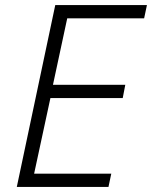

<svg xmlns="http://www.w3.org/2000/svg" viewBox="-20 -734 597 754"><path d="M46 0 197 -714H557L546 -662H244L188 -401H472L462 -349H178L114 -52H417L406 0Z"/></svg>

Font: Noto Sans Light
Style: Italic
Weight: 300
Italic angle: -12°
Designer: Monotype Design Team
Foundry: Monotype Imaging Inc.
Version: Version 2.013; ttfautohint (v1.8.4.7-5d5b)